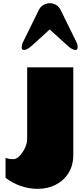

<svg xmlns="http://www.w3.org/2000/svg" viewBox="-20 -1033 511 1215"><path d="M15.1 -34.2Q34.7 -25.9 65.9 -25.9Q84 -25.9 104 -46.4Q124 -66.9 137.9 -96.7Q151.9 -126.5 151.9 -154.8V-606.9H443.8V-54.2Q443.8 13.7 413.3 62.3Q382.8 110.8 331.8 136.5Q280.8 162.1 219.2 162.1Q163.6 162.1 110.4 143.6Q57.1 125 15.1 91.8ZM225.1 -968.8Q235.4 -990.2 255.1 -1001.5Q274.9 -1012.7 295.4 -1012.7Q315.4 -1012.7 334.2 -1002.2Q353 -991.7 364.3 -968.8L464.4 -765.1Q469.2 -755.4 470.2 -747.6Q471.2 -739.7 471.2 -733.9Q471.2 -716.8 457 -716.8Q437 -716.8 405.3 -746.1L294.4 -846.7L184.1 -746.1Q151.9 -716.8 132.3 -716.8Q117.2 -716.8 117.2 -733.9Q117.2 -739.7 118.9 -747.6Q120.6 -755.4 125 -765.1Z"/></svg>

Font: Rammetto One
Style: Regular
Weight: 400
Designer: Vernon Adams
Foundry: Vernon Adams
Version: Version 1.100; ttfautohint (v1.8.4.7-5d5b)